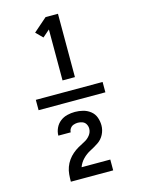

<svg xmlns="http://www.w3.org/2000/svg" viewBox="-147 -932 869 1183"><g transform="rotate(-15 288.0 -340.0)"><path d="M265 -446H344V-850H265L178 -774L220 -732L265 -771ZM75 -307H501V-373H75ZM232 170H423V101H240Q250 73 271.5 51Q293 29 319.5 15.5Q346 2 371.5 -15Q397 -32 411 -59.5Q425 -87 425 -117Q425 -143 416 -168Q407 -193 386 -209.5Q365 -226 339.5 -232.5Q314 -239 288 -239Q263 -239 238.5 -233Q214 -227 194 -211.5Q174 -196 163 -172.5Q152 -149 152 -124H231Q231 -138 239.5 -149.5Q248 -161 261.5 -165.5Q275 -170 288 -170Q303 -170 317.5 -164.5Q332 -159 339.5 -145.5Q347 -132 347 -117Q347 -94 332 -75Q317 -56 296 -45.5Q275 -35 255 -23.5Q235 -12 217.5 3Q200 18 186.5 37Q173 56 165 78Q157 100 155 123Q153 146 153 170Z"/></g></svg>

Font: Iosevka Sparkle Medium
Style: Regular
Weight: 500
Designer: Belleve Invis
Foundry: Belleve Invis
Version: Version 4.5.0; ttfautohint (v1.8.3)